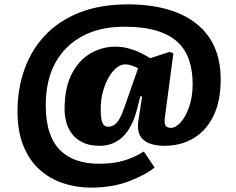

<svg xmlns="http://www.w3.org/2000/svg" viewBox="-20 -639 1078 877"><path d="M395 218Q329 218 268.5 198Q208 178 161 136Q114 94 87 27.5Q60 -39 60 -130Q60 -232 91 -320.5Q122 -409 184.5 -476Q247 -543 341.5 -581Q436 -619 565 -619Q665 -619 744 -596.5Q823 -574 877.5 -530.5Q932 -487 960 -423.5Q988 -360 988 -276Q988 -177 955 -109.5Q922 -42 864 -7.5Q806 27 731 27Q689 27 660 15Q631 3 618.5 -22Q606 -47 612 -87L629 -198L621 -199L604 -133Q591 -86 572.5 -55Q554 -24 531.5 -6Q509 12 484.5 19.5Q460 27 436 27Q388 27 356.5 11Q325 -5 307 -30Q289 -55 282 -84Q275 -113 275 -139Q275 -239 308 -302Q341 -365 394 -395.5Q447 -426 508 -426Q546 -426 586.5 -412Q627 -398 666 -373L754 -402L772 -396L734 -109Q730 -86 734 -70.5Q738 -55 761 -55Q783 -55 806 -81Q829 -107 844.5 -152.5Q860 -198 860 -255Q860 -316 843.5 -365Q827 -414 790.5 -447.5Q754 -481 694.5 -499Q635 -517 547 -517Q437 -517 356.5 -474Q276 -431 232.5 -351.5Q189 -272 189 -158Q189 -85 206.5 -33.5Q224 18 256.5 49Q289 80 333.5 94.5Q378 109 431 109Q501 109 549.5 93.5Q598 78 637 53L686 126Q645 160 569 189Q493 218 395 218ZM473 -60Q488 -60 501 -68Q514 -76 525.5 -96Q537 -116 549 -151L611 -328Q595 -335 581 -340Q567 -345 551 -345Q532 -345 512.5 -329.5Q493 -314 476.5 -285.5Q460 -257 450 -220Q440 -183 440 -139Q440 -117 442.5 -99Q445 -81 452.5 -70.5Q460 -60 473 -60Z"/></svg>

Font: Literata Black
Style: Regular
Weight: 900
Designer: Latin by Veronika Burian and Jose Scaglione. Greek by Irene Vlachou. Cyrillic by Vera Evstafieva.
Foundry: TypeTogether
Version: Version 3.103;gftools[0.9.29]